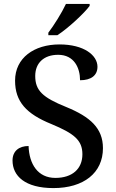

<svg xmlns="http://www.w3.org/2000/svg" viewBox="-20 -951 594 981"><path d="M227 -784V-771H273C329 -807 413 -886 438 -921V-931H317C296 -886 256 -822 227 -784ZM253 10C407 10 506 -67 506 -194C506 -296 441 -354 319 -404C197 -453 160 -489 160 -563C160 -629 204 -671 277 -671C359 -671 389 -604 389 -541C446 -541 478 -566 478 -610C478 -668 410 -724 284 -724C154 -724 57 -655 57 -539C57 -432 114 -369 243 -317C358 -269 401 -235 401 -163C401 -88 349 -42 263 -42C173 -42 129 -113 126 -205C77 -205 44 -179 44 -131C44 -52 108 10 253 10Z"/></svg>

Font: Noto Serif Ethiopic Medium
Style: Regular
Weight: 500
Designer: Monotype Design Team
Foundry: Monotype Imaging Inc.
Version: Version 2.102